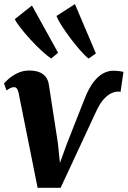

<svg xmlns="http://www.w3.org/2000/svg" viewBox="-26 -904 621 934"><path d="M386.5 -425.5Q405.5 -474 428.2 -503.8Q451 -533.5 475.5 -546.8Q500 -560 524 -560Q539.5 -560 555.8 -557.8Q572 -555.5 574.5 -554L560.5 -457Q558.5 -458 555 -458.2Q551.5 -458.5 548.5 -458.5Q533 -458.5 514.8 -450Q496.5 -441.5 477.2 -419.8Q458 -398 439.5 -357L269 9.5H157L64.5 -452Q61 -467 56 -473.5Q51 -480 42.5 -480Q32.5 -480 22.8 -474.8Q13 -469.5 6 -464L-6.5 -498Q-2 -504 14.8 -519.2Q31.5 -534.5 58 -547.8Q84.5 -561 117 -561Q158.5 -561 182.5 -543.5Q206.5 -526 211.5 -493L255.5 -208.5L265.5 -111.5L300.5 -207.5ZM223.5 -619.5Q205 -631 177.5 -656.2Q150 -681.5 122.2 -711.8Q94.5 -742 73.5 -769Q52.5 -796 46 -811L129.5 -877L256.5 -647.5ZM405 -619Q387.5 -632.5 363 -660.5Q338.5 -688.5 314.2 -721Q290 -753.5 272 -782.2Q254 -811 249 -826.5L338.5 -884L440.5 -644Z"/></svg>

Font: Merriweather 36pt ExtraBold
Style: Italic
Weight: 800
Italic angle: -7.8°
Version: Version 2.101